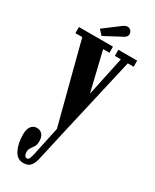

<svg xmlns="http://www.w3.org/2000/svg" viewBox="-229 -712 823 1021"><g transform="rotate(30 182.0 -201.0)"><path d="M110 251Q72.5 251 53.2 212.8Q34 174.5 34 119Q34 86.5 47 69.5Q60 52.5 81.5 52.5Q102.5 52.5 115 67.2Q127.5 82 127.5 108.5Q127.5 129.5 119.8 142Q112 154.5 104.2 165Q96.5 175.5 96.5 191Q96.5 203 101.2 211.5Q106 220 115.5 220Q123 220 127.8 211.8Q132.5 203.5 137.5 182L175.5 4.5L48 -486H6V-523.5H215V-486H176L234 -246L285 -486H248V-523.5H363.5V-486H327.5L215.5 3.5L173.5 190.5Q167 219 152.8 235Q138.5 251 110 251ZM134 -542.5 107 -571.5 200.5 -642Q216.5 -654.5 229 -654.5Q246 -654.5 255 -639Q258.5 -632.5 258.5 -625.5Q258.5 -605.5 231 -594Z"/></g></svg>

Font: Imbue 10pt
Style: Bold
Weight: 700
Designer: Tyler Finck
Foundry: Etcetera Type Company
Version: Version 1.102; ttfautohint (v1.8.3)